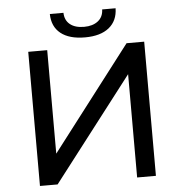

<svg xmlns="http://www.w3.org/2000/svg" viewBox="-59 -942 940 998"><g transform="rotate(-5 411.5 -443.0)"><path d="M410 -749Q328 -749 283.5 -784.5Q239 -820 238 -886H309Q310 -847 336.5 -825.5Q363 -804 410 -804Q455 -804 482.5 -825.5Q510 -847 511 -886H581Q580 -821 535.5 -785Q491 -749 410 -749ZM109 0V-700H208V-160L622 -700H714V0H616V-539L201 0Z"/></g></svg>

Font: Montserrat
Style: Regular
Weight: 500
Designer: Julieta Ulanovsky
Foundry: Julieta Ulanovsky
Version: Version 7.200;PS 007.200;hotconv 1.0.88;makeotf.lib2.5.64775